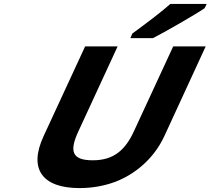

<svg xmlns="http://www.w3.org/2000/svg" viewBox="-20 -951 1076 981"><path d="M381 -281 581 -714H415L203 -256C123 -84 200 10 386 10C451 10 512 -1 569 -22C670 -61 765 -139 819 -254L1031 -714H865L665 -282C619 -181 558 -132 454 -132C347 -132 333 -178 381 -281ZM1026 -910 1036 -931H851L847 -928C811 -896 747 -846 658 -781L656 -779L646 -756H761L763 -757C815 -783 979 -877 1024 -908Z"/></svg>

Font: Passageway
Style: BdSuIt
Weight: 700
Foundry: Ascender Corporation
Version: Version 1.11